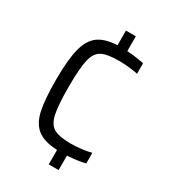

<svg xmlns="http://www.w3.org/2000/svg" viewBox="-175 -781 771 875"><g transform="rotate(30 210.5 -344.0)"><path d="M371 -81Q328 -71 277 -68V8H225V-68Q155 -71 120.5 -98.5Q86 -126 73.5 -182Q61 -238 61 -342Q61 -449 76 -507Q91 -565 126 -590.5Q161 -616 225 -619V-696H277V-618Q323 -615 367 -606V-551Q315 -561 268 -561Q205 -561 176.5 -546Q148 -531 137.5 -486.5Q127 -442 127 -343Q127 -246 137 -201.5Q147 -157 173.5 -141Q200 -125 259 -124Q321 -124 371 -137Z"/></g></svg>

Font: Saira Semi Condensed Light
Style: Regular
Weight: 300
Width: 4
Designer: Hector Gatti with collaboration of the Omnibus-Type team
Foundry: Omnibus-Type
Version: Version 1.001; ttfautohint (v1.8)